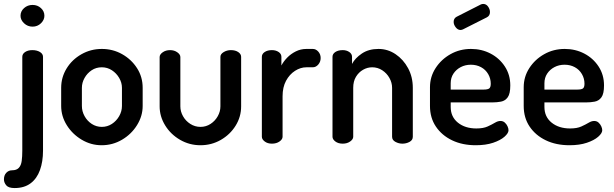

<svg xmlns="http://www.w3.org/2000/svg" viewBox="-58 -728 3112 973"><path d="M16 225Q-15 225 -26.5 211Q-38 197 -38 181Q-38 160 -26 147.5Q-14 135 3 135Q26 135 37.5 122.5Q49 110 52 87.5Q55 65 55 36V-440Q55 -455 69.5 -464.5Q84 -474 106 -474Q129 -474 144.5 -464.5Q160 -455 160 -440V36Q160 91 144.5 134Q129 177 97 201Q65 225 16 225ZM107 -593Q82 -593 64 -610Q46 -627 46 -648Q46 -671 64 -687Q82 -703 107 -703Q132 -703 149.5 -687Q167 -671 167 -648Q167 -627 149.5 -610Q132 -593 107 -593Z M457 8Q403 8 356 -20Q309 -48 280.5 -93.5Q252 -139 252 -191V-283Q252 -336 279.5 -381Q307 -426 354.5 -453Q402 -480 458 -480Q514 -480 561 -453.5Q608 -427 636.5 -382.5Q665 -338 665 -283V-191Q665 -140 636.5 -94Q608 -48 560.5 -20Q513 8 457 8ZM458 -85Q486 -85 509 -100Q532 -115 546 -139.5Q560 -164 560 -191V-283Q560 -309 546 -333Q532 -357 509 -372Q486 -387 458 -387Q429 -387 406.5 -372Q384 -357 370.5 -333Q357 -309 357 -283V-191Q357 -164 370.5 -139.5Q384 -115 407 -100Q430 -85 458 -85Z M958 8Q902 8 854.5 -19.5Q807 -47 779 -92.5Q751 -138 751 -189V-439Q751 -452 766.5 -463Q782 -474 804 -474Q825 -474 840.5 -463Q856 -452 856 -439V-189Q856 -163 869.5 -139Q883 -115 906.5 -100Q930 -85 958 -85Q986 -85 1009 -100Q1032 -115 1045.5 -139Q1059 -163 1059 -189V-440Q1059 -454 1075.5 -464Q1092 -474 1112 -474Q1135 -474 1149.5 -464Q1164 -454 1164 -440V-189Q1164 -136 1136 -91Q1108 -46 1061 -19Q1014 8 958 8Z M1320 0Q1298 0 1283.5 -11Q1269 -22 1269 -35V-440Q1269 -455 1283.5 -464.5Q1298 -474 1320 -474Q1340 -474 1354 -464.5Q1368 -455 1368 -440V-396Q1379 -417 1397.5 -436Q1416 -455 1441 -467.5Q1466 -480 1495 -480H1527Q1543 -480 1555 -466.5Q1567 -453 1567 -434Q1567 -415 1555 -401Q1543 -387 1527 -387H1495Q1465 -387 1437 -369Q1409 -351 1391.5 -318.5Q1374 -286 1374 -240V-35Q1374 -22 1358.5 -11Q1343 0 1320 0Z M1679 0Q1656 0 1641.5 -11Q1627 -22 1627 -35V-440Q1627 -455 1641.5 -464.5Q1656 -474 1679 -474Q1698 -474 1712 -464.5Q1726 -455 1726 -440V-404Q1741 -433 1775.5 -456.5Q1810 -480 1860 -480Q1907 -480 1946.5 -453.5Q1986 -427 2010 -382.5Q2034 -338 2034 -283V-35Q2034 -18 2017.5 -9Q2001 0 1981 0Q1963 0 1946 -9Q1929 -18 1929 -35V-283Q1929 -309 1915.5 -333Q1902 -357 1879 -372Q1856 -387 1828 -387Q1804 -387 1782 -374.5Q1760 -362 1746 -339Q1732 -316 1732 -283V-35Q1732 -22 1716.5 -11Q1701 0 1679 0Z M2353 8Q2285 8 2233 -17Q2181 -42 2151 -86.5Q2121 -131 2121 -191V-286Q2121 -339 2149.5 -383Q2178 -427 2225 -453.5Q2272 -480 2329 -480Q2383 -480 2428 -456.5Q2473 -433 2500.5 -391Q2528 -349 2528 -295Q2528 -253 2515 -235Q2502 -217 2481 -213Q2460 -209 2437 -209H2226V-186Q2226 -136 2262.5 -106.5Q2299 -77 2356 -77Q2391 -77 2413 -87Q2435 -97 2450 -106Q2465 -115 2478 -115Q2491 -115 2500 -107Q2509 -99 2514 -88Q2519 -77 2519 -68Q2519 -53 2498.5 -35Q2478 -17 2441 -4.5Q2404 8 2353 8ZM2226 -274H2392Q2414 -274 2421.5 -280Q2429 -286 2429 -304Q2429 -330 2416 -352.5Q2403 -375 2380 -387.5Q2357 -400 2328 -400Q2300 -400 2277 -388Q2254 -376 2240 -355Q2226 -334 2226 -306ZM2276 -576Q2262 -576 2251.5 -589.5Q2241 -603 2241 -617Q2241 -635 2256 -643L2380 -706Q2386 -708 2391 -708Q2406 -708 2415.5 -694.5Q2425 -681 2425 -667Q2425 -648 2409 -640L2288 -579Q2285 -578 2282 -577Q2279 -576 2276 -576Z M2828 8Q2760 8 2708 -17Q2656 -42 2626 -86.5Q2596 -131 2596 -191V-286Q2596 -339 2624.5 -383Q2653 -427 2700 -453.5Q2747 -480 2804 -480Q2858 -480 2903 -456.5Q2948 -433 2975.5 -391Q3003 -349 3003 -295Q3003 -253 2990 -235Q2977 -217 2956 -213Q2935 -209 2912 -209H2701V-186Q2701 -136 2737.5 -106.5Q2774 -77 2831 -77Q2866 -77 2888 -87Q2910 -97 2925 -106Q2940 -115 2953 -115Q2966 -115 2975 -107Q2984 -99 2989 -88Q2994 -77 2994 -68Q2994 -53 2973.5 -35Q2953 -17 2916 -4.5Q2879 8 2828 8ZM2701 -274H2867Q2889 -274 2896.5 -280Q2904 -286 2904 -304Q2904 -330 2891 -352.5Q2878 -375 2855 -387.5Q2832 -400 2803 -400Q2775 -400 2752 -388Q2729 -376 2715 -355Q2701 -334 2701 -306Z"/></svg>

Font: Dosis SemiBold
Style: Regular
Weight: 600
Designer: EdgarTolentino, PabloImpallari, IginoMarini
Foundry: EdgarTolentino, PabloImpallari, IginoMarini
Version: Version 3.001; ttfautohint (v1.8.2)